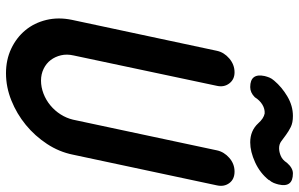

<svg xmlns="http://www.w3.org/2000/svg" viewBox="-194 -770 974 625"><g transform="rotate(90 292.5 -458.0)"><path d="M358 -925Q380 -925 394 -918Q408 -911 419.5 -902.5Q431 -894 440.5 -887Q450 -880 463 -880Q475 -880 488 -885.5Q501 -891 510 -905Q527 -925 545 -925Q592 -925 581 -878Q579 -870 576 -862.5Q573 -855 566 -847H567Q544 -818 509 -802Q474 -786 444 -786Q406 -786 382 -812Q366 -830 350 -833Q335 -834 321 -825.5Q307 -817 297 -801Q282 -786 264 -786Q218 -786 228 -833Q230 -841 233 -848.5Q236 -856 243 -864Q264 -889 294.5 -907Q325 -925 358 -925ZM161 -211Q156 -189 160.5 -170Q165 -151 176 -136.5Q187 -122 204.5 -113.5Q222 -105 243 -105Q264 -105 285 -113Q306 -121 323.5 -135.5Q341 -150 353 -169Q365 -188 370 -209L470 -678Q475 -701 494.5 -718Q514 -735 539 -735Q564 -735 576.5 -718Q589 -701 584 -678L484 -209Q475 -164 449 -124.5Q423 -85 387 -55.5Q351 -26 307.5 -8.5Q264 9 219 9Q175 9 139 -8Q103 -25 79 -54Q55 -83 45.5 -122Q36 -161 45 -205L146 -678Q151 -701 171 -718Q191 -735 216 -735Q239 -735 252 -718Q265 -701 260 -678Z"/></g></svg>

Font: VDS
Style: Bold Italic
Weight: 700
Designer: artmaker
Foundry: artmaker
Version: Version 1.000 2009 initial release